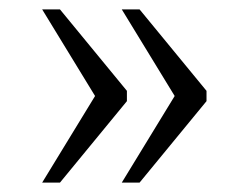

<svg xmlns="http://www.w3.org/2000/svg" viewBox="-20 -475 531 410"><path d="M240 -85 353 -270 240 -455H278L421 -281V-259L278 -85ZM70 -85 183 -270 70 -455H108L251 -281V-259L108 -85Z"/></svg>

Font: Noto Serif Hentaigana Light
Style: Regular
Weight: 300
Designer: Kazuhiro Yamada
Foundry: nipponia
Version: Version 1.000; ttfautohint (v1.8.4.7-5d5b)